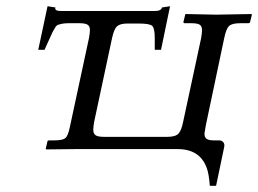

<svg xmlns="http://www.w3.org/2000/svg" viewBox="-20 -476 824 613"><path d="M387.2 -400.9Q363.8 -400.9 354 -392.3Q344.2 -383.8 337.9 -355L280.8 -87.9Q277.8 -71.3 277.8 -62Q277.8 -49.3 285.2 -44.2Q292.5 -39.1 312 -39.1H514.2Q540.5 -39.1 550 -49.6Q559.6 -60.1 564.9 -87.9L622.1 -354Q625 -370.6 625 -379.9Q625 -392.6 617.4 -397.2Q609.9 -401.9 590.8 -401.9H569.8Q564.5 -401.9 565.9 -407.2L571.8 -431.2L669.9 -429.2L783.2 -431.2L784.2 -429.2L778.8 -407.2Q778.8 -401.9 772 -401.9H747.1Q721.2 -401.9 711.7 -393.3Q702.1 -384.8 695.8 -354L637.2 -76.2Q632.8 -50.8 632.8 -49.8Q632.8 -37.6 639.6 -32.7Q646.5 -27.8 663.1 -27.8H680.2Q688 -27.8 692.9 -22Q697.8 -16.1 695.8 -6.8L669.9 117.2H649.9Q647 77.6 639.6 59.1Q617.7 0 546.9 0H221.2L127.9 1L126 -1L130.9 -22Q130.9 -27.8 137.2 -27.8H152.8Q179.7 -27.8 188.5 -34.9Q197.3 -42 203.1 -70.8L264.2 -355Q267.1 -371.6 267.1 -379.9Q267.1 -392.6 259.5 -397.2Q252 -401.9 232.9 -401.9H200.2Q187 -401.9 179.4 -400.4Q171.9 -398.9 166.3 -397.2Q160.6 -395.5 155.8 -387.5Q150.9 -379.4 147.7 -373.3Q144.5 -367.2 136.7 -349.1Q128.9 -331.1 122.1 -316.9H102.1L131.8 -456.1L157.2 -452.1Q154.8 -447.3 158.9 -444.1Q163.1 -440.9 173.8 -440.9H474.1Q495.1 -440.9 497.1 -452.1L522.9 -456.1L494.1 -316.9H474.1V-354Q474.1 -385.7 466.1 -393.3Q458 -400.9 422.9 -400.9Z"/></svg>

Font: Common Serif News
Style: Italic
Weight: 450
Italic angle: -12°
Designer: Philipp H. Poll, Khaled Hosny
Foundry: Stefan Peev, Context Ltd.
Version: Version 1.026